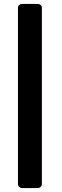

<svg xmlns="http://www.w3.org/2000/svg" viewBox="-20 -729 314 972"><path d="M171 -709Q180 -709 186 -703.5Q192 -698 192 -690V202Q192 211 186 217Q180 223 171 223H92Q83 223 77 217Q71 211 71 202V-690Q71 -698 77 -703.5Q83 -709 92 -709Z"/></svg>

Font: Stadtwerke
Style: Bold
Weight: 700
Designer: Santiago Orozco
Foundry: Typemade
Version: Version 1.003